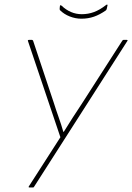

<svg xmlns="http://www.w3.org/2000/svg" viewBox="-20 -832 586 852"><path d="M110 0Q109 0 107.5 -1Q106 -2 108 -5L248 -223L104 -650Q103 -653 104.5 -654Q106 -655 108 -655H122Q125 -655 127 -651L219 -375Q229 -343 240.5 -311Q252 -279 261 -247H263Q282 -278 302 -309Q322 -340 342 -370L523 -652Q525 -654 526 -654.5Q527 -655 528 -655H543Q545 -655 546 -654Q547 -653 545 -650L131 -3Q130 -1 128.5 -0.5Q127 0 125 0ZM341 -749Q315 -749 289.5 -759Q264 -769 246 -787Q244 -790 245 -797L246 -806Q247 -809 248.5 -809Q250 -809 253 -807Q273 -788 295.5 -778.5Q318 -769 343 -769Q371 -769 397 -778.5Q423 -788 451 -810Q453 -812 455.5 -811.5Q458 -811 457 -808L454 -794Q453 -791 452.5 -789.5Q452 -788 450 -786Q423 -767 397 -758Q371 -749 341 -749Z"/></svg>

Font: Sofia Sans Semi Condensed Thin
Style: Italic
Weight: 250
Italic angle: -9°
Version: Version 4.100